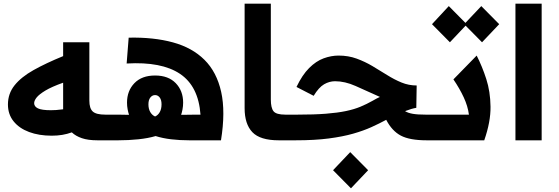

<svg xmlns="http://www.w3.org/2000/svg" viewBox="-20 -760 3026 1040"><path d="M260 -25Q191 -25 137.5 -45Q84 -65 53.5 -103Q23 -141 23 -194Q23 -253 59 -298Q95 -343 162 -380.5Q229 -418 322 -456V-531H464V-215Q464 -173 482.5 -156Q501 -139 551 -139H586V0H508Q457 0 423.5 -11.5Q390 -23 369 -43Q344 -34 317.5 -29.5Q291 -25 260 -25ZM165 -201Q165 -183 185.5 -173Q206 -163 256 -163Q267 -163 284 -164Q301 -165 322 -168Q322 -172 322 -176V-312Q260 -290 226 -269.5Q192 -249 178.5 -232Q165 -215 165 -201Z M586 -139H620Q635 -139 648.5 -138.5Q662 -138 679 -138Q675 -149 671.5 -167Q668 -185 668 -204Q668 -268 708 -309.5Q748 -351 820 -351Q892 -351 932 -309.5Q972 -268 972 -204Q972 -185 968.5 -167Q965 -149 961 -138Q989 -138 1007.5 -138.5Q1026 -139 1037 -139H1066Q1055 -293 955 -360Q855 -427 666 -416L677 -556Q812 -559 916.5 -530.5Q1021 -502 1087.5 -436Q1154 -370 1178 -262.5Q1202 -155 1177 0H1005Q953 0 907 -5.5Q861 -11 823 -23Q782 -11 729.5 -5.5Q677 0 621 0H586Q556 0 556 -70Q556 -139 586 -139ZM820 -129Q836 -136 845.5 -153Q855 -170 855 -195Q855 -219 845 -232Q835 -245 820 -245Q805 -245 794.5 -232Q784 -219 784 -195Q784 -170 794 -153Q804 -136 820 -129Z M1490 0Q1389 0 1347 -44Q1305 -88 1305 -174V-740H1447V-221Q1447 -176 1461.5 -157.5Q1476 -139 1526 -139H1565V0Z M1565 -139H1590Q1682 -139 1745.5 -144Q1809 -149 1854 -158.5Q1899 -168 1932.5 -182Q1966 -196 1998 -214Q2010 -221 2019.5 -226Q2029 -231 2038 -235Q1963 -269 1905.5 -294.5Q1848 -320 1795 -320Q1764 -320 1735.5 -303.5Q1707 -287 1679 -241L1586 -289Q1617 -354 1654.5 -391.5Q1692 -429 1733 -444Q1774 -459 1814 -459Q1867 -459 1912 -442.5Q1957 -426 1997.5 -402Q2038 -378 2077 -353.5Q2116 -329 2155 -313Q2194 -297 2237 -297L2235 -176Q2210 -172 2174 -158Q2190 -148 2216 -143.5Q2242 -139 2286 -139H2323V0H2291Q2199 0 2151 -25.5Q2103 -51 2072 -111Q2035 -91 1992 -71.5Q1949 -52 1893 -36Q1837 -20 1761 -10Q1685 0 1581 0H1565Q1535 0 1535 -70Q1535 -139 1565 -139ZM1881 260 1784 162 1877 64 1974 162Z M2323 -139H2520Q2514 -185 2492 -232.5Q2470 -280 2436 -330L2562 -459Q2592 -400 2614 -332Q2636 -264 2637 -182Q2638 -100 2603 0H2323Q2293 0 2293 -70Q2293 -139 2323 -139ZM2417 -531 2320 -629 2411 -727 2501 -636 2587 -727 2684 -629 2591 -531 2502 -621Z M2772 -740H2914V0H2772Z"/></svg>

Font: Readex Pro SemiBold
Style: Regular
Weight: 600
Designer: Bonnie Shaver-Troup, Thomas Jockin
Foundry: Lexend
Version: Version 1.204; ttfautohint (v1.8.4.7-5d5b)